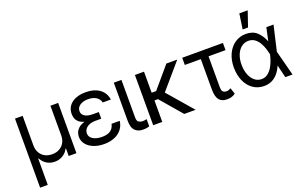

<svg xmlns="http://www.w3.org/2000/svg" viewBox="-105 -1264 3108 1960"><g transform="rotate(-20 1448.5 -283.5)"><path d="M53.7 204.1V-545.9H136.7V-222.7Q137.2 -178.7 156 -145Q174.8 -111.3 208.5 -92.8Q242.2 -74.2 288.1 -74.2Q333.5 -74.2 367.2 -93Q400.9 -111.8 419.7 -145.3Q438.5 -178.7 438.5 -222.7V-545.9H522.5V0H438.5V-81.1H433.6Q411.6 -38.1 372.3 -15.4Q333 7.3 288.1 6.8Q242.2 7.3 203.1 -15.4Q164.1 -38.1 141.6 -81.1H136.7V204.1Z M807.6 -284.2H880.9V-244.1H816.4Q777.8 -244.1 749.8 -231.9Q721.7 -219.7 706.5 -199Q691.4 -178.2 691.4 -152.3Q690.9 -113.8 728.3 -90.3Q765.6 -66.9 827.1 -66.4Q886.7 -66.9 919.2 -89.6Q951.7 -112.3 961.9 -159.2H1050.8Q1045.9 -120.6 1028.1 -89.6Q1010.3 -58.6 980.7 -36.4Q951.2 -14.2 911.4 -2.2Q871.6 9.8 823.2 9.8Q759.8 9.8 710 -10Q660.2 -29.8 631.6 -65.2Q603 -100.6 602.5 -147.5Q602.5 -169.4 611.1 -193.1Q619.6 -216.8 641.6 -237.5Q663.6 -258.3 703.9 -271.2Q744.1 -284.2 807.6 -284.2ZM880.9 -261.7H807.6Q745.1 -261.7 706.5 -273.7Q668 -285.6 647.7 -304.9Q627.4 -324.2 620.4 -347.2Q613.3 -370.1 613.3 -391.6Q613.3 -442.4 639.4 -478.3Q665.5 -514.2 712.4 -533.4Q759.3 -552.7 821.3 -552.7Q883.8 -552.7 930.4 -533.9Q977.1 -515.1 1005.1 -479.7Q1033.2 -444.3 1040 -394.5H952.1Q943.4 -432.1 909.9 -454.6Q876.5 -477.1 821.3 -477.5Q765.1 -477.1 731.7 -453.4Q698.2 -429.7 698.2 -391.6Q698.2 -357.9 727.5 -337.4Q756.8 -316.9 816.4 -316.4H880.9Z M1127 -545.9H1210V-134.8Q1210.4 -96.7 1230.5 -85.9Q1250.5 -75.2 1272.5 -75.2Q1283.7 -75.2 1296.4 -77.6Q1309.1 -80.1 1314.5 -82V-2.9Q1303.7 0.5 1286.4 3.9Q1269 7.3 1243.2 6.8Q1192.9 7.3 1159.7 -24.4Q1126.5 -56.2 1127 -134.8Z M1455.1 -545.9V0H1356.4V-545.9ZM1816.4 -545.9 1547.9 -233.4H1421.9L1406.2 -317.4H1503.9L1698.2 -545.9ZM1693.4 0 1490.2 -237.3 1552.7 -306.6 1817.4 0Z M2312.5 -545.9V-467.8H1870.1V-545.9ZM2043.9 -545.9H2127.9V-131.8Q2128.4 -101.1 2137.2 -88.1Q2146 -75.2 2158.7 -72.5Q2171.4 -69.8 2182.6 -69.3Q2195.3 -69.8 2207 -75Q2218.8 -80.1 2226.6 -85L2249 -18.6Q2224.6 -0.5 2202.4 4.6Q2180.2 9.8 2156.2 9.8Q2101.1 9.8 2072.8 -23.9Q2044.4 -57.6 2043.9 -136.7Z M2557.6 11.7Q2489.3 10.7 2438.2 -25.9Q2387.2 -62.5 2359.4 -126.2Q2331.5 -189.9 2331.1 -272.5Q2331.5 -355 2361.1 -418Q2390.6 -481 2442.9 -516.8Q2495.1 -552.7 2562.5 -552.7Q2637.7 -552.7 2682.4 -510.7Q2727.1 -468.8 2752.9 -403.3H2786.1L2798.8 -274.4L2870.1 0H2792L2724.6 -274.4Q2719.2 -300.3 2708.5 -334.7Q2697.8 -369.1 2679.2 -401.6Q2660.6 -434.1 2632.1 -455.8Q2603.5 -477.5 2562.5 -477.5Q2519.5 -477.5 2486.1 -451.2Q2452.6 -424.8 2433.8 -378.4Q2415 -332 2415 -271.5Q2415 -212.4 2432.9 -165.3Q2450.7 -118.2 2482.9 -91.1Q2515.1 -64 2557.6 -63.5Q2597.2 -63.5 2626 -85.4Q2654.8 -107.4 2674.8 -140.6Q2694.8 -173.8 2706.8 -209.2Q2718.8 -244.6 2724.6 -271.5L2784.2 -545.9H2862.3L2798.8 -271.5L2786.1 -137.7H2757.8Q2739.3 -93.8 2711.7 -60.1Q2684.1 -26.4 2646 -7.3Q2607.9 11.7 2557.6 11.7ZM2548.8 -606.4 2573.2 -772.5H2664.1L2607.4 -606.4Z"/></g></svg>

Font: Inter Tight
Style: Regular
Weight: 400
Designer: Rasmus Andersson
Foundry: rsms
Version: Version 3.002